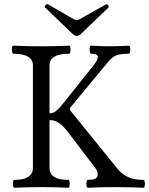

<svg xmlns="http://www.w3.org/2000/svg" viewBox="-20 -881 702 904"><path d="M47 3Q43 3 41.5 -6Q40 -15 41.5 -24.5Q43 -34 47 -34Q135 -34 135 -91V-572Q135 -628 43 -628Q39 -628 37 -637.5Q35 -647 36.5 -656.5Q38 -666 43 -666Q109 -663 174 -663Q241 -663 305 -666Q310 -666 311.5 -656.5Q313 -647 311.5 -637.5Q310 -628 305 -628Q213 -628 213 -572V-348H220Q230 -348 241 -356.5Q252 -365 262.5 -376.5Q273 -388 279 -396L421 -574Q442 -600 440.5 -614Q439 -628 409 -628Q405 -628 403 -637.5Q401 -647 402.5 -656.5Q404 -666 409 -666Q454 -663 498 -663Q543 -663 586 -666Q591 -666 592.5 -656.5Q594 -647 592.5 -637.5Q591 -628 586 -628Q547 -628 527 -620Q507 -612 486 -586L313 -377Q306 -368 313 -358L535 -84Q558 -58 586 -46Q614 -34 655 -34Q660 -34 661.5 -24.5Q663 -15 661.5 -6Q660 3 655 3Q591 0 524 0Q459 0 394 3Q389 3 387.5 -6Q386 -15 387.5 -24.5Q389 -34 394 -34Q435 -34 439 -52.5Q443 -71 428 -91L297 -263Q279 -287 258.5 -301Q238 -315 222 -315H213V-91Q213 -34 301 -34Q306 -34 307.5 -24.5Q309 -15 307.5 -6Q306 3 301 3Q238 0 174 0Q112 0 47 3ZM341 -712Q331 -712 320 -723L193 -845Q188 -850 194.5 -856.5Q201 -863 207 -860L325 -792Q333 -787 341 -787Q350 -787 358 -792L478 -860Q484 -864 489 -856.5Q494 -849 490 -845L363 -723Q352 -712 341 -712Z"/></svg>

Font: Junicode
Style: Regular
Weight: 400
Designer: Peter S. Baker
Version: Version 2.100; ttfautohint (v1.8.4)